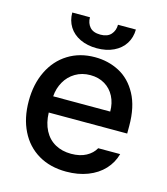

<svg xmlns="http://www.w3.org/2000/svg" viewBox="-108 -795 777 891"><g transform="rotate(15 280.5 -349.5)"><path d="M40 -261.7Q40 -342.8 70.6 -405.3Q101.1 -467.8 156.7 -502.4Q212.4 -537.1 285.2 -537.1Q349.1 -537.1 402.3 -509.3Q455.6 -481.4 488 -421.6Q520.5 -361.8 520.5 -270.5V-233.4H143.6Q145 -184.1 163.8 -148.2Q182.6 -112.3 215.8 -93.8Q249 -75.2 293 -75.2Q335.4 -75.2 364.7 -91.1Q394 -106.9 408.2 -132.8H513.7Q502 -89.8 471.7 -57.4Q441.4 -24.9 395.3 -7.1Q349.1 10.7 292 10.7Q214.8 10.7 158 -22.9Q101.1 -56.6 70.6 -118.2Q40 -179.7 40 -261.7ZM418 -311.5Q418 -352.1 401.6 -383.8Q385.3 -415.5 355.5 -433.3Q325.7 -451.2 286.1 -451.2Q245.6 -451.2 214.1 -432.4Q182.6 -413.6 164.6 -381.6Q146.5 -349.6 144 -311.5ZM281.2 -579.1Q235.4 -579.1 200.7 -595.7Q166 -612.3 147.5 -641.8Q128.9 -671.4 128.9 -710H213.9Q213.9 -681.6 230.2 -663.1Q246.6 -644.5 281.2 -644.5Q314.9 -644.5 331.8 -663.3Q348.6 -682.1 348.6 -710H434.6Q434.1 -671.4 415.3 -641.8Q396.5 -612.3 361.8 -595.7Q327.1 -579.1 281.2 -579.1Z"/></g></svg>

Font: Pretendard Std Medium
Style: Regular
Weight: 500
Designer: Base glyphs from Inter by Rasmus Andersson; Hangeul glyphs from Noto Sans CJK(Source Han Sans) by Jang Soo-young and Kan
Foundry: Kil Hyung-jin
Version: Version 1.309